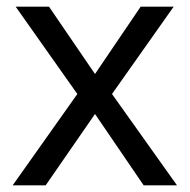

<svg xmlns="http://www.w3.org/2000/svg" viewBox="-20 -556 569 576"><path d="M212 -274 27 -536H127L265 -334L402 -536H501L316 -274L511 0H411L265 -214L117 0H18Z"/></svg>

Font: Noto Sans Tifinagh Adrar
Style: Regular
Weight: 400
Designer: JamraPatel
Foundry: JamraPatel LLC
Version: Version 2.006; ttfautohint (v1.8.4.7-5d5b)